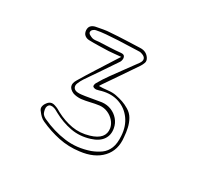

<svg xmlns="http://www.w3.org/2000/svg" viewBox="-151 -973 1302 1215"><g transform="rotate(30 500.0 -365.5)"><path d="M447 -408Q474 -408 508.5 -412Q543 -416 568 -411Q598 -405 621.5 -397Q645 -389 670 -374Q699 -357 714.5 -329.5Q730 -302 737 -270.5Q744 -239 746 -208Q757 -117 703 -58.5Q649 0 547 12Q471 22 399.5 7Q328 -8 260 -39Q244 -46 231.5 -58Q219 -70 209 -84Q196 -98 198.5 -114Q201 -130 212 -144Q233 -174 267 -162Q280 -158 292 -152Q304 -146 315 -139Q372 -109 431.5 -98.5Q491 -88 554 -107Q654 -136 642 -212Q637 -239 617.5 -261Q598 -283 570.5 -294.5Q543 -306 513 -303Q482 -299 451.5 -291.5Q421 -284 389 -280Q375 -279 359 -280.5Q343 -282 330 -287Q274 -313 306 -366Q341 -425 377.5 -482Q414 -539 450 -596Q455 -605 461.5 -614Q468 -623 477 -638Q451 -636 430.5 -633.5Q410 -631 390 -630Q354 -629 318.5 -628Q283 -627 247 -628Q228 -629 215 -640Q202 -651 200 -673Q199 -695 210.5 -706.5Q222 -718 241 -722Q267 -727 292 -731.5Q317 -736 342 -737Q395 -741 448 -743Q501 -745 553 -747Q597 -749 620 -714Q631 -696 625.5 -680.5Q620 -665 611 -651Q573 -594 534 -537.5Q495 -481 457 -425Q454 -421 451.5 -416.5Q449 -412 447 -408ZM254 -704Q246 -703 236 -695Q226 -687 226 -676Q226 -666 238 -659Q250 -652 260 -649Q271 -646 283 -647.5Q295 -649 307 -650Q345 -652 384.5 -653.5Q424 -655 462 -659Q483 -661 489 -650.5Q495 -640 493 -627.5Q491 -615 487 -609Q451 -555 414.5 -501.5Q378 -448 341 -394Q334 -384 329.5 -374.5Q325 -365 320 -354Q312 -335 320 -321Q328 -307 350 -305Q363 -304 376.5 -305.5Q390 -307 403 -309Q431 -313 459 -318.5Q487 -324 515 -328Q551 -332 582 -319.5Q613 -307 634.5 -282Q656 -257 662 -224Q671 -178 647.5 -143.5Q624 -109 569 -92Q499 -70 432.5 -82.5Q366 -95 304 -129Q296 -133 288.5 -137.5Q281 -142 272 -145Q259 -150 245.5 -148Q232 -146 226 -131Q222 -121 224.5 -108Q227 -95 231 -85Q235 -76 244 -69Q253 -62 262 -58Q346 -19 433 -7.5Q520 4 610 -27Q647 -41 675 -61.5Q703 -82 717 -116.5Q731 -151 727 -206Q723 -273 688.5 -320.5Q654 -368 599 -387Q544 -406 478 -389Q470 -387 461 -384Q452 -381 444 -380Q437 -379 429.5 -381Q422 -383 418 -387Q415 -391 416.5 -399.5Q418 -408 421 -413Q433 -434 446 -454.5Q459 -475 473 -494Q503 -536 534.5 -578.5Q566 -621 597 -664Q611 -684 606 -699Q601 -714 578 -721Q571 -724 561.5 -724.5Q552 -725 543 -724Q525 -723 489 -722Q453 -721 409 -719Q365 -717 323.5 -713.5Q282 -710 254 -704Z"/></g></svg>

Font: Shizuru
Style: Regular
Weight: 400
Version: Version 1.000